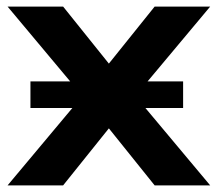

<svg xmlns="http://www.w3.org/2000/svg" viewBox="-20 -559 657 579"><path d="M446.3 0 308.3 -171.9 170.4 0H2.9L228.5 -269.5L2.9 -539.1H170.4L308.3 -367.2L446.3 -539.1H613.8L388.2 -269.5L613.8 0ZM71.8 -313.5H532.2V-233.4H71.8Z"/></svg>

Font: Min Sans VF VF
Style: Regular
Weight: 400
Designer: Jinseong-Kim, NotoSansCJK, Nunito
Foundry: Jinseong-Kim
Version: Version 1.420;Glyphs 3.1.2 (3151)